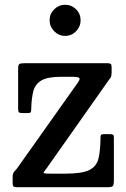

<svg xmlns="http://www.w3.org/2000/svg" viewBox="-20 -785 528 805"><path d="M235.5 -463Q180 -463 153.8 -447.8Q127.5 -432.5 119.8 -402.8Q112 -373 111 -329Q111 -319.5 109.2 -315.2Q107.5 -311 97 -311H75Q63.5 -311 59.8 -313.8Q56 -316.5 56 -328V-494.5Q56 -512 60.5 -516Q65 -520 83 -520H430Q440 -520 444 -517.2Q448 -514.5 448 -503V-481.5Q448 -466 444 -459.8Q440 -453.5 433.5 -445.5L174.5 -78Q163.5 -64.5 162.5 -60.8Q161.5 -57 187.5 -57H255Q323 -57 353.8 -71.8Q384.5 -86.5 392.8 -120Q401 -153.5 401.5 -210Q401.5 -218.5 405 -220.5Q408.5 -222.5 417 -222.5H440.5Q450.5 -222.5 454 -220Q457.5 -217.5 457.5 -208V-30.5Q457.5 -10.5 453.2 -5.2Q449 0 429 0H51Q40 0 36.5 -3.5Q33 -7 33 -17.5V-42Q33 -57.5 38.8 -64Q44.5 -70.5 51.5 -79L307 -439.5Q316.5 -453 312.5 -458Q308.5 -463 282.5 -463ZM253 -634.5Q226.5 -634.5 207.2 -654Q188 -673.5 188 -700Q188 -727 207.2 -746Q226.5 -765 253 -765Q280 -765 299 -746Q318 -727 318 -700Q318 -673.5 299 -654Q280 -634.5 253 -634.5Z"/></svg>

Font: Besley* Narrow Medium
Style: Regular
Weight: 500
Width: 4
Designer: Owen Earl
Foundry: indestructible type*
Version: Version 3.000; ttfautohint (v1.8.3)